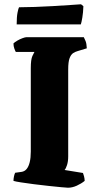

<svg xmlns="http://www.w3.org/2000/svg" viewBox="-20 -878 469 898"><path d="M298 0Q291 0 266 -2.5Q241 -5 207 -8.5Q173 -12 138.5 -16.5Q104 -21 78 -25Q52 -29 43 -32Q43 -42 45.5 -53.5Q48 -65 51 -70L80 -74Q95 -76 104.5 -87.5Q114 -99 119 -119.5Q124 -140 124 -169V-559Q124 -600 131.5 -616Q139 -632 141 -635H54Q51 -640 47 -651Q43 -662 43 -675Q49 -681 61 -688Q73 -695 85.5 -699.5Q98 -704 103 -704H372Q375 -698 380 -686.5Q385 -675 386 -652L343 -639Q332 -636 322 -629.5Q312 -623 305.5 -606Q299 -589 299 -553V-147Q299 -123 293.5 -106Q288 -89 282 -83L368 -69Q370 -65 373 -53.5Q376 -42 376 -32Q360 -19 339 -9.5Q318 0 298 0ZM58 -764Q58 -799 62 -819Q66 -839 69 -844Q100 -844 142.5 -845.5Q185 -847 228.5 -849.5Q272 -852 307.5 -854.5Q343 -857 359 -858L370 -849Q369 -819 365 -795.5Q361 -772 358 -764Z"/></svg>

Font: Texturina Medium 12pt Black
Style: Regular
Weight: 900
Version: Version 1.002